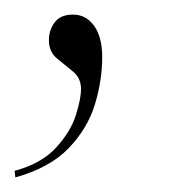

<svg xmlns="http://www.w3.org/2000/svg" viewBox="-54 -102 242 263"><path d="M-34 132Q3 122 23 100Q43 78 50 55.5Q57 33 57 20Q57 5 46 -4Q35 -13 24 -22Q13 -31 13 -47Q13 -61 21 -71.5Q29 -82 46 -82Q64 -82 75 -66.5Q86 -51 86 -24Q86 8 76 41Q66 74 40 101Q14 128 -33 141Z"/></svg>

Font: Noto Serif Display Condensed ExtraLight
Style: Italic
Weight: 200
Width: 3
Italic angle: -12°
Designer: Monotype Design Team
Foundry: Monotype Imaging Inc.
Version: Version 2.009